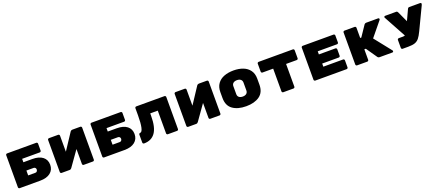

<svg xmlns="http://www.w3.org/2000/svg" viewBox="108 -2168 8285 3635"><g transform="rotate(-20 4250.0 -350.0)"><path d="M806 -220Q806 -118 732 -59Q658 0 524 0H112Q101 0 93 -8Q85 -16 85 -27V-673Q85 -684 93 -692Q101 -700 112 -700H700Q711 -700 719 -692Q727 -684 727 -673V-533Q727 -522 719 -514Q711 -506 700 -506H345V-437H525Q659 -437 732.5 -379.5Q806 -322 806 -220ZM490 -172Q513 -172 524.5 -188Q536 -204 536 -223Q536 -242 523.5 -256Q511 -270 490 -270H345V-172Z M1169 -673V-349L1387 -680Q1402 -700 1426 -700H1588Q1599 -700 1607 -692Q1615 -684 1615 -673V-27Q1615 -16 1607 -8Q1599 0 1588 0H1402Q1391 0 1383 -8Q1375 -16 1375 -27V-329L1157 -21Q1141 0 1117 0H956Q945 0 937 -8Q929 -16 929 -27V-673Q929 -684 937 -692Q945 -700 956 -700H1142Q1153 -700 1161 -692Q1169 -684 1169 -673Z M2506 -220Q2506 -118 2432 -59Q2358 0 2224 0H1812Q1801 0 1793 -8Q1785 -16 1785 -27V-673Q1785 -684 1793 -692Q1801 -700 1812 -700H2400Q2411 -700 2419 -692Q2427 -684 2427 -673V-533Q2427 -522 2419 -514Q2411 -506 2400 -506H2045V-437H2225Q2359 -437 2432.5 -379.5Q2506 -322 2506 -220ZM2190 -172Q2213 -172 2224.5 -188Q2236 -204 2236 -223Q2236 -242 2223.5 -256Q2211 -270 2190 -270H2045V-172Z M2587 -17V-177Q2587 -188 2595 -196Q2603 -204 2614 -204Q2650 -204 2669 -288Q2688 -372 2688 -531V-673Q2688 -684 2696 -692Q2704 -700 2715 -700H3283Q3294 -700 3302 -692Q3310 -684 3310 -673V-27Q3310 -16 3302 -8Q3294 0 3283 0H3097Q3086 0 3078 -8Q3070 -16 3070 -27V-485H2918V-434Q2918 -204 2841 -97Q2764 10 2615 10Q2604 10 2595.5 2Q2587 -6 2587 -17Z M3719 -673V-349L3937 -680Q3952 -700 3976 -700H4138Q4149 -700 4157 -692Q4165 -684 4165 -673V-27Q4165 -16 4157 -8Q4149 0 4138 0H3952Q3941 0 3933 -8Q3925 -16 3925 -27V-329L3707 -21Q3691 0 3667 0H3506Q3495 0 3487 -8Q3479 -16 3479 -27V-673Q3479 -684 3487 -692Q3495 -700 3506 -700H3692Q3703 -700 3711 -692Q3719 -684 3719 -673Z M4675 10Q4506 10 4404.5 -63Q4303 -136 4303 -291V-409Q4303 -511 4351.5 -578.5Q4400 -646 4484 -678Q4568 -710 4675 -710Q4782 -710 4865.5 -678Q4949 -646 4998 -579Q5047 -512 5047 -411V-289Q5047 -136 4945.5 -63Q4844 10 4675 10ZM4675 -185Q4722 -185 4749.5 -207.5Q4777 -230 4777 -271V-429Q4777 -470 4749.5 -492.5Q4722 -515 4675 -515Q4628 -515 4600.5 -493Q4573 -471 4573 -430V-270Q4573 -229 4600.5 -207Q4628 -185 4675 -185Z M5897 -673V-512Q5897 -501 5889 -493Q5881 -485 5870 -485H5655V-27Q5655 -16 5647 -8Q5639 0 5628 0H5422Q5411 0 5403 -8Q5395 -16 5395 -27V-485H5180Q5169 -485 5161 -493Q5153 -501 5153 -512V-673Q5153 -684 5161 -692Q5169 -700 5180 -700H5870Q5881 -700 5889 -692Q5897 -684 5897 -673Z M6726 -168V-27Q6726 -16 6718 -8Q6710 0 6699 0H6067Q6056 0 6048 -8Q6040 -16 6040 -27V-673Q6040 -684 6048 -692Q6056 -700 6067 -700H6689Q6700 -700 6708 -692Q6716 -684 6716 -673V-532Q6716 -521 6708 -513Q6700 -505 6689 -505H6300V-442H6634Q6645 -442 6653 -434Q6661 -426 6661 -415V-285Q6661 -274 6653 -266Q6645 -258 6634 -258H6300V-195H6699Q6710 -195 6718 -187Q6726 -179 6726 -168Z M7642 -22Q7642 -13 7635.5 -6.5Q7629 0 7620 0H7362Q7339 0 7326 -16L7172 -239H7142V-27Q7142 -16 7134 -8Q7126 0 7115 0H6909Q6898 0 6890 -8Q6882 -16 6882 -27V-673Q6882 -684 6890 -692Q6898 -700 6909 -700H7115Q7126 -700 7134 -692Q7142 -684 7142 -673V-467H7164L7310 -683Q7325 -700 7347 -700H7588Q7597 -700 7603.5 -693.5Q7610 -687 7610 -678Q7610 -670 7605 -664L7368 -375L7638 -35Q7642 -29 7642 -22Z M8457 -679Q8457 -670 8451 -656L8235 -204Q8195 -120 8161 -78Q8127 -36 8077.5 -18Q8028 0 7942 0H7827Q7816 0 7808 -8Q7800 -16 7800 -27V-187Q7800 -198 7808 -206Q7816 -214 7827 -214H7908Q7934 -214 7953 -222L7709 -669Q7706 -674 7706 -679Q7706 -688 7713.5 -694Q7721 -700 7733 -700H7952Q7964 -700 7971 -694Q7978 -688 7984 -676L8082 -463L8181 -676Q8192 -700 8215 -700H8434Q8444 -700 8450.5 -693.5Q8457 -687 8457 -679Z"/></g></svg>

Font: Rubik Mono One
Style: Regular
Weight: 400
Designer: Hubert and Fischer with Elvire Volk Leonovitch (Cyrillic Expansion: Cyreal)
Foundry: Hubert and Fischer with Elvire Volk Leonovitch
Version: Version 2.000